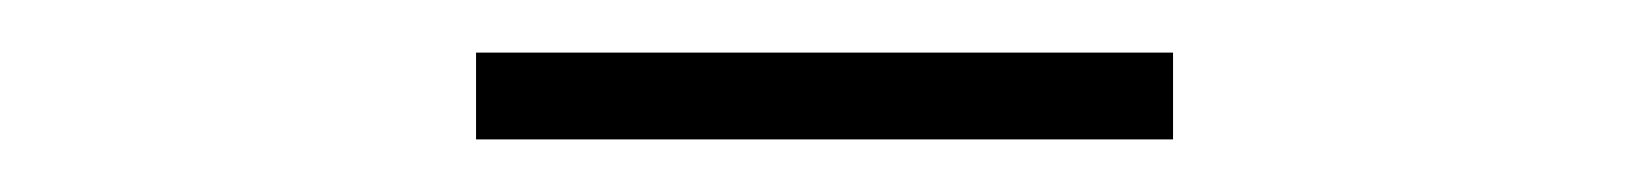

<svg xmlns="http://www.w3.org/2000/svg" viewBox="-20 -722 626 73"><path d="M161 -702H426V-669H161Z"/></svg>

Font: Noto Sans CJK TC Thin
Style: Regular
Weight: 250
Designer: Ryoko NISHIZUKA ???? (kana & ideographs); Paul D. Hunt (Latin, Greek & Cyrillic); Wenlong ZHANG ??? (bopomofo); Sandoll 
Foundry: Adobe Systems Incorporated
Version: Version 1.004 January 19, 2016